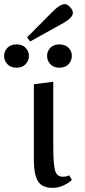

<svg xmlns="http://www.w3.org/2000/svg" viewBox="-94 -898 410 930"><path d="M70 -124V-490L164 -502V-186Q164 -104 172.5 -73Q181 -42 210 -42Q230 -42 241 -49L254 -27Q244 -15 217 -1.5Q190 12 160 12Q109 12 89.5 -21Q70 -54 70 -124ZM150 -587Q134 -604 134 -627Q134 -650 150 -666.5Q166 -683 194 -683Q222 -683 238 -666.5Q254 -650 254 -627Q254 -604 238 -587Q222 -570 194 -570Q166 -570 150 -587ZM-58 -587Q-74 -604 -74 -627Q-74 -650 -58 -666.5Q-42 -683 -14 -683Q14 -683 30 -666.5Q46 -650 46 -627Q46 -604 30 -587Q14 -570 -14 -570Q-42 -570 -58 -587ZM37 -717 156 -837Q196 -878 220 -878Q232 -878 245.5 -863.5Q259 -849 259 -835Q259 -811 203 -781L52 -697Z"/></svg>

Font: Linguistics Pro
Style: Regular
Weight: 400
Designer: Stefan Peev, Context Ltd
Foundry: Stefan Peev, Context Ltd
Version: Version 001.000